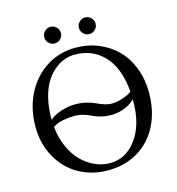

<svg xmlns="http://www.w3.org/2000/svg" viewBox="-118 -900 934 1013"><g transform="rotate(-15 349.5 -393.5)"><path d="M406.5 -721.4Q393.1 -734.9 393.1 -753.4Q393.1 -772 406.5 -785.4Q419.9 -798.8 438.5 -798.8Q457 -798.8 470.5 -785.4Q483.9 -772 483.9 -753.4Q483.9 -734.9 470.5 -721.4Q457 -708 438.5 -708Q419.9 -708 406.5 -721.4ZM217 -720.9Q203.6 -734.4 203.6 -752.9Q203.6 -771.5 217 -784.9Q230.5 -798.3 249 -798.3Q267.6 -798.3 281 -784.9Q294.4 -771.5 294.4 -752.9Q294.4 -734.4 281 -720.9Q267.6 -707.5 249 -707.5Q230.5 -707.5 217 -720.9ZM334.5 -623.5Q304.7 -623.5 276.1 -613Q247.6 -602.5 220.5 -579.3Q193.4 -556.2 173.1 -522.5Q152.8 -488.8 140.6 -438.2Q128.4 -387.7 128.4 -327.1Q128.4 -325.2 128.4 -323.2Q155.8 -345.7 195.8 -357.7Q235.8 -369.6 267.6 -369.6Q300.8 -369.6 330.1 -362.3Q359.4 -355 376.7 -346.4Q394 -337.9 416 -330.6Q438 -323.2 459 -323.2Q483.9 -323.2 514.4 -332.5Q544.9 -341.8 568.4 -358.4Q558.1 -487.3 495.8 -555.4Q433.6 -623.5 334.5 -623.5ZM662.1 -329.1Q662.1 -229.5 623.8 -152.1Q585.4 -74.7 513.7 -31.2Q441.9 12.2 348.1 12.2Q261.7 12.2 191.2 -26.9Q120.6 -65.9 78.6 -140.1Q36.6 -214.4 36.6 -310.1Q36.6 -407.2 76.7 -486.8Q116.7 -566.4 188 -612.1Q259.3 -657.7 347.2 -657.7Q414.1 -657.7 472.2 -634Q530.3 -610.4 572.3 -567.9Q614.3 -525.4 638.2 -463.9Q662.1 -402.3 662.1 -329.1ZM570.3 -315.9Q541 -289.1 507.3 -277.3Q473.6 -265.6 441.4 -265.6Q410.2 -265.6 382.8 -272.7Q355.5 -279.8 338.9 -288.6Q322.3 -297.4 298.3 -304.4Q274.4 -311.5 249.5 -311.5Q219.7 -311.5 186.8 -305.2Q153.8 -298.8 130.9 -282.7Q136.7 -222.7 159.2 -172.6Q181.6 -122.6 214.1 -90.1Q246.6 -57.6 286.4 -39.8Q326.2 -22 367.7 -22Q455.6 -22 512.9 -100.1Q570.3 -178.2 570.3 -309.6Q570.3 -312.5 570.3 -315.9Z"/></g></svg>

Font: Libertinage
Style: l
Weight: 400
Designer: OSP
Foundry: OSP
Version: Version 1.0; 2008; OFL relea